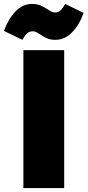

<svg xmlns="http://www.w3.org/2000/svg" viewBox="-75 -949 442 969"><path d="M249 0H43V-696H249ZM128 -775Q116 -783 108 -787Q100 -791 91 -791Q73 -791 62 -781Q51 -771 38 -748L-55 -793Q-34 -852 2.5 -890.5Q39 -929 86 -929Q111 -929 128.5 -922Q146 -915 165 -902Q177 -894 185 -890Q193 -886 202 -886Q219 -886 230 -896Q241 -906 254 -929L347 -884Q326 -824 289 -786Q252 -748 204 -748Q180 -748 163.5 -755Q147 -762 128 -775Z"/></svg>

Font: FiraGO Heavy
Style: Regular
Weight: 900
Designer: bBox Type
Foundry: bBox Type GmbH
Version: Version 1.001